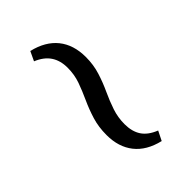

<svg xmlns="http://www.w3.org/2000/svg" viewBox="14 -507 530 530"><g transform="rotate(45 279.0 -242.0)"><path d="M375.8 -186.3Q344.4 -186.3 318.1 -194.4Q291.9 -202.4 267.3 -213.7Q242.7 -225 219 -233.5Q195.2 -241.9 168.5 -241.9Q140.3 -241.9 121 -229Q101.6 -216.1 90.3 -188.7L62.9 -201.6Q74.2 -249.2 104.8 -273.8Q135.5 -298.4 183.1 -298.4Q213.7 -298.4 240.3 -289.9Q266.9 -281.5 291.1 -270.2Q315.3 -258.9 339.5 -250.8Q363.7 -242.7 389.5 -242.7Q418.5 -242.7 437.5 -255.2Q456.5 -267.7 467.7 -296L495.2 -282.3Q483.9 -234.7 453.2 -210.5Q422.6 -186.3 375.8 -186.3Z"/></g></svg>

Font: Playfair
Style: Regular
Weight: 400
Designer: Claus Eggers Sørensen
Foundry: Claus Eggers Sørensen
Version: Version 2.001;gftools[0.9.30]